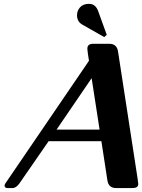

<svg xmlns="http://www.w3.org/2000/svg" viewBox="-20 -961 727 981"><path d="M20 0Q3.4 0 3.4 -12.7Q3.4 -18.1 7.8 -24.4L434.6 -650.4L428.7 -689Q426.3 -705.1 426.3 -711.9Q426.3 -737.3 455.6 -737.3H538.1Q577.1 -737.3 583 -698.2L683.1 -48.3Q686.5 -26.4 686.5 -21Q686.5 0 656.2 0H573.7Q534.7 0 528.8 -39.1L498 -239.7H228.5L79.6 -24.4Q62.5 0 43 0ZM488.8 -298.8 448.2 -561.5 269 -298.8ZM435.1 -941.4Q468.3 -941.4 481.9 -903.3L525.4 -783.2L512.7 -771.5L400.9 -835Q373.5 -850.6 373.5 -882.8Q373.5 -906.2 388.7 -923.3Q404.8 -941.4 435.1 -941.4Z"/></svg>

Font: Cursive Sans
Style: Bold
Weight: 700
Italic angle: -15°
Designer: Wojciech Kalinowski "wmk69" (wmk69@o2.pl)
Foundry: Wojciech Kalinowski "wmk69" (wmk69@o2.pl)
Version: Wersja 3.1.0; 2022-02-18